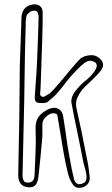

<svg xmlns="http://www.w3.org/2000/svg" viewBox="-20 -762 523 895"><path d="M167 -326Q166 -317 174 -312.5Q182 -308 189 -313Q198 -319 202.5 -321Q207 -323 213.5 -328.5Q220 -334 234 -349Q265 -384 290.5 -415.5Q316 -447 347 -481Q361 -498 388 -503Q415 -508 431 -499Q441 -494 450.5 -484Q460 -474 460.5 -459.5Q461 -445 443 -424Q426 -405 401.5 -382Q377 -359 364 -345Q351 -329 341 -307.5Q331 -286 336 -260Q349 -202 361 -144.5Q373 -87 384 -28Q389 -6 392.5 17.5Q396 41 398 64Q400 80 391 93Q382 106 366 111Q354 115 340 112.5Q326 110 315 91Q303 71 297.5 49Q292 27 287 5Q277 -45 269 -95.5Q261 -146 252 -197Q250 -208 248 -221.5Q246 -235 226 -234Q211 -233 195 -218Q179 -203 178 -188Q177 -172 177.5 -154Q178 -136 177 -119Q173 -73 168.5 -27.5Q164 18 159 63Q155 92 143.5 102.5Q132 113 111 111Q65 106 65 55Q66 -13 67.5 -81Q69 -149 70 -217Q71 -269 71 -320Q71 -371 72 -423Q72 -434 72.5 -460Q73 -486 74.5 -519.5Q76 -553 77 -586Q78 -619 79 -645.5Q80 -672 80 -683Q82 -702 90.5 -716Q99 -730 117 -737Q143 -747 161.5 -737Q180 -727 179 -699Q179 -679 178.5 -644Q178 -609 176.5 -566.5Q175 -524 173.5 -481.5Q172 -439 171 -404Q170 -369 169 -349Q169 -345 168 -338.5Q167 -332 167 -326ZM420 -429Q432 -447 431 -457Q430 -467 422.5 -472Q415 -477 407 -478Q397 -480 386 -475.5Q375 -471 358 -455.5Q341 -440 311 -407Q290 -382 276 -363.5Q262 -345 246 -327Q230 -309 202 -287Q196 -282 178 -281.5Q160 -281 151 -285Q144 -290 143 -296Q142 -302 142 -309Q144 -338 146 -367Q148 -396 150 -424Q151 -435 152 -461Q153 -487 154.5 -520Q156 -553 157 -586Q158 -619 159 -645Q160 -671 160 -681Q160 -689 157 -700.5Q154 -712 142 -712Q127 -712 120.5 -707Q114 -702 107 -695Q103 -689 102 -680.5Q101 -672 100 -665Q100 -656 99.5 -632Q99 -608 98 -577Q97 -546 96.5 -515Q96 -484 95.5 -460Q95 -436 95 -427Q94 -361 93 -295Q92 -229 90 -163Q89 -108 87.5 -53Q86 2 85 56Q85 69 90 79.5Q95 90 113 89Q128 88 134 79Q140 70 141 56Q143 4 145.5 -49.5Q148 -103 146 -156Q144 -192 157.5 -213.5Q171 -235 200 -250Q227 -265 249 -256Q271 -247 275 -216Q280 -184 285 -151.5Q290 -119 294 -87Q301 -48 307.5 -10.5Q314 27 323 64Q325 79 333.5 89.5Q342 100 360 95Q378 90 381.5 77Q385 64 382 49Q380 35 375.5 20Q371 5 368 -8Q355 -77 340.5 -145.5Q326 -214 313 -283Q311 -294 316 -310Q321 -326 339 -347Q359 -371 380.5 -387.5Q402 -404 420 -429Z"/></svg>

Font: Shizuru
Style: Regular
Weight: 400
Version: Version 1.000